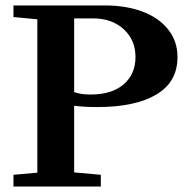

<svg xmlns="http://www.w3.org/2000/svg" viewBox="-20 -683 703 703"><path d="M29.3 0V-43L116.7 -50.8V-612.3L29.3 -620.6V-663.1H363.8Q440.4 -663.1 500.2 -641.1Q560.1 -619.1 595 -575.9Q629.9 -532.7 629.9 -474.1Q629.9 -382.8 552.5 -336.9Q475.1 -291 335.9 -291Q287.1 -291 251.5 -295.9V-51.8L349.1 -43V0ZM311.5 -336.9Q389.6 -336.9 432.9 -374.3Q476.1 -411.6 476.1 -474.6Q476.1 -536.1 433.1 -575.9Q390.1 -615.7 320.3 -615.7H251.5V-345.7Q275.4 -336.9 311.5 -336.9Z"/></svg>

Font: Elstob 6pt SemiBold
Style: Regular
Weight: 600
Designer: Peter S. Baker
Version: Version 1.015